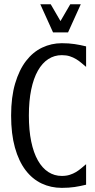

<svg xmlns="http://www.w3.org/2000/svg" viewBox="-20 -888 456 919"><path d="M118.2 -335Q118.2 -264.6 129.4 -210.7Q140.6 -156.7 161.4 -120.1Q182.1 -83.5 211.2 -64.7Q240.2 -45.9 275.9 -45.9Q297.4 -45.9 314 -51.3Q330.6 -56.6 344 -64.7Q357.4 -72.8 369.1 -82.8Q380.9 -92.8 392.1 -102.1V-3.9Q364.7 2.9 337.2 7.1Q309.6 11.2 275.9 11.2Q223.6 11.2 179.2 -9.8Q134.8 -30.8 102.3 -73.5Q69.8 -116.2 51.5 -181.4Q33.2 -246.6 33.2 -335Q33.2 -423.3 52.5 -488.5Q71.8 -553.7 104.7 -596.4Q137.7 -639.2 181.9 -660.2Q226.1 -681.2 275.9 -681.2Q309.6 -681.2 337.2 -677Q364.7 -672.9 392.1 -666V-567.9Q380.9 -577.1 369.1 -587.2Q357.4 -597.2 344 -605.2Q330.6 -613.3 314 -618.7Q297.4 -624 275.9 -624Q240.2 -624 211.2 -605.2Q182.1 -586.4 161.4 -549.8Q140.6 -513.2 129.4 -459.2Q118.2 -405.3 118.2 -335ZM366.7 -867.7 305.7 -732.9H233.9L172.9 -867.7H222.7L269.5 -787.1L316.4 -867.7Z"/></svg>

Font: Crushed
Style: Regular
Weight: 400
Width: 3
Designer: Astigmatic (AOETI)
Foundry: Astigmatic (AOETI)
Version: Version 001.000